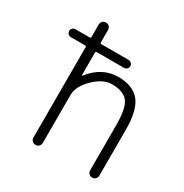

<svg xmlns="http://www.w3.org/2000/svg" viewBox="-173 -908 978 1022"><g transform="rotate(30 316.0 -397.0)"><path d="M62.5 -612.3Q52.7 -612.3 45.4 -619.6Q38.1 -627 38.1 -636.7Q38.1 -646.5 45.4 -653.8Q52.7 -661.1 62.5 -661.1H150.4Q157.2 -661.1 157.2 -668V-744.1Q157.2 -756.8 165.5 -765.1Q173.8 -773.4 186 -773.4Q198.2 -773.4 206.5 -765.1Q214.8 -756.8 214.8 -744.1V-668Q214.8 -661.1 222.7 -661.1H389.6Q399.4 -661.1 406.7 -653.8Q414.1 -646.5 414.1 -636.7Q414.1 -627 406.7 -619.6Q399.4 -612.3 389.6 -612.3H222.7Q214.8 -612.3 214.8 -605.5V-466.8Q214.8 -465.8 216.3 -465.3Q217.8 -464.8 218.8 -465.8Q287.1 -554.7 387.7 -555.7Q478.5 -555.7 520.5 -503.9Q562.5 -452.1 562.5 -332V-49.8Q562.5 -38.1 554.2 -29.8Q545.9 -21.5 534.2 -21.5Q522.5 -21.5 514.2 -29.8Q505.9 -38.1 505.9 -49.8V-326.2Q505.9 -432.6 477.1 -468.8Q448.2 -504.9 377.9 -504.9Q324.2 -504.9 269.5 -451.7Q214.8 -398.4 214.8 -344.7V-50.8Q214.8 -38.1 206.5 -29.8Q198.2 -21.5 186 -21.5Q173.8 -21.5 165.5 -29.8Q157.2 -38.1 157.2 -50.8V-605.5Q157.2 -612.3 150.4 -612.3Z"/></g></svg>

Font: Gen Jyuu Gothic Light
Style: Regular
Weight: 200
Designer: [Source Han Sans]
Ryoko NISHIZUKA  (kana & ideographs); Paul D. Hunt (Latin, Greek & Cyrillic); Wenlong ZHANG  (bopomofo
Version: Version 1.002.20150607